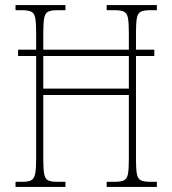

<svg xmlns="http://www.w3.org/2000/svg" viewBox="-20 -734 676 754"><path d="M41 0V-20H67Q91 -20 102.5 -26Q114 -32 118 -51Q122 -70 122 -108V-514H51V-539H122V-606Q122 -644 118.5 -663Q115 -682 103 -688Q91 -694 65 -694H41V-714H237V-694H205Q181 -694 169 -688Q157 -682 153.5 -663Q150 -644 150 -606V-539H486V-606Q486 -644 482.5 -663Q479 -682 467 -688Q455 -694 430 -694H399V-714H596V-694H570Q545 -694 533 -688Q521 -682 517.5 -663Q514 -644 514 -606V-539H586V-514H514V-108Q514 -70 517.5 -51Q521 -32 533 -26Q545 -20 570 -20H596V0H399V-20H430Q455 -20 467 -26Q479 -32 482.5 -51Q486 -70 486 -108V-361H150V-108Q150 -70 153.5 -51Q157 -32 168.5 -26Q180 -20 205 -20H237V0ZM150 -386H486V-514H150Z"/></svg>

Font: Noto Serif Ethiopic Condensed Thin
Style: Regular
Weight: 100
Width: 3
Designer: Monotype Design Team
Foundry: Monotype Imaging Inc.
Version: Version 2.102; ttfautohint (v1.8.4.7-5d5b)